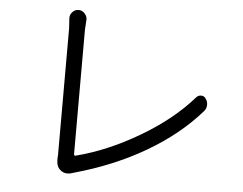

<svg xmlns="http://www.w3.org/2000/svg" viewBox="-52 -805 1104 873"><g transform="rotate(5 500.0 -368.5)"><path d="M308.6 0Q296.9 3.9 286.1 3.9Q266.6 3.9 252.9 -8.8Q235.4 -23.4 235.4 -52.7Q235.4 -57.6 235.4 -62.5Q236.3 -68.4 236.3 -77.1V-654.3L233.4 -701.2Q233.4 -716.8 243.2 -727.5Q254.9 -741.2 272.5 -741.2Q289.1 -741.2 300.8 -727.5Q311.5 -715.8 311.5 -701.2L308.6 -654.3V-85Q308.6 -83 311 -81.1Q313.5 -79.1 316.4 -80.1Q458 -116.2 602.5 -201.2Q747.1 -286.1 839.8 -392.6Q848.6 -402.3 862.3 -401.9Q876 -401.4 882.8 -389.6Q891.6 -377.9 891.6 -363.3Q891.6 -343.8 878.9 -331.1Q782.2 -220.7 638.7 -136.7Q495.1 -52.7 317.4 -2.9Q312.5 -2 308.6 0Z"/></g></svg>

Font: Gen Jyuu Gothic Normal
Style: Regular
Weight: 300
Designer: [Source Han Sans]
Ryoko NISHIZUKA  (kana & ideographs); Paul D. Hunt (Latin, Greek & Cyrillic); Wenlong ZHANG  (bopomofo
Version: Version 1.002.20150607